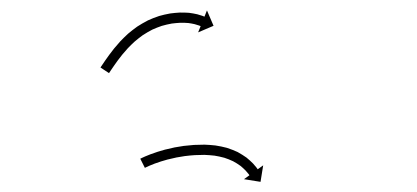

<svg xmlns="http://www.w3.org/2000/svg" viewBox="-20 -622 816 376"><path d="M257.9 -312.7C256.8 -312.2 255.7 -311.7 254.7 -311.2L263.7 -293.3C264.6 -293.8 265.6 -294.3 266.6 -294.7C266.6 -294.7 266.6 -294.7 266.5 -294.7C266.5 -294.7 266.5 -294.7 266.5 -294.7C268.6 -295.7 270.7 -296.6 272.8 -297.5C272.8 -297.5 272.8 -297.5 272.8 -297.5C272.7 -297.5 272.7 -297.5 272.7 -297.5C275.8 -298.8 279 -300.1 282.2 -301.3C282.2 -301.3 282.1 -301.3 282.1 -301.3C282.1 -301.3 282 -301.3 282 -301.3C286.1 -302.8 290.2 -304.2 294.3 -305.5C294.3 -305.5 294.3 -305.5 294.2 -305.5C294.2 -305.5 294.1 -305.5 294.1 -305.5C299 -307 303.9 -308.4 308.8 -309.8C308.8 -309.8 308.7 -309.8 308.7 -309.7C308.6 -309.7 308.6 -309.7 308.6 -309.7C314.1 -311.1 319.6 -312.4 325.1 -313.5C325.1 -313.5 325.1 -313.5 325 -313.5C325 -313.5 324.9 -313.5 324.9 -313.5C330.9 -314.6 336.9 -315.6 342.9 -316.5C342.9 -316.5 342.9 -316.5 342.8 -316.5C342.7 -316.5 342.7 -316.4 342.7 -316.4C348.9 -317.2 355.2 -317.8 361.5 -318.2C361.5 -318.2 361.4 -318.2 361.4 -318.2C361.3 -318.2 361.3 -318.2 361.3 -318.2C367.6 -318.5 374 -318.7 380.4 -318.7C380.4 -318.7 380.3 -318.7 380.2 -318.7C380.2 -318.7 380.1 -318.7 380.1 -318.7C386.7 -318.4 393.3 -318 399.9 -317.2C399.9 -317.2 399.8 -317.2 399.7 -317.2C399.6 -317.3 399.5 -317.3 399.5 -317.3C406.1 -316.2 412.7 -314.9 419.1 -313.1C419.1 -313.1 419 -313.2 418.8 -313.2C418.7 -313.3 418.6 -313.3 418.6 -313.3C424.8 -311.3 430.9 -308.9 436.8 -306.1C436.8 -306.1 436.6 -306.2 436.5 -306.3C436.3 -306.4 436.2 -306.4 436.2 -306.4C441.4 -303.6 446.4 -300.5 451.2 -297C451.2 -297 451.1 -297.1 451 -297.2C450.8 -297.3 450.7 -297.4 450.7 -297.4C454.3 -294.4 457.9 -291.2 461.1 -287.9C461.1 -287.9 461.1 -288 461 -288C460.9 -288.1 460.8 -288.2 460.8 -288.2C462.9 -286 464.8 -283.7 466.7 -281.3C466.7 -281.3 466.7 -281.3 466.6 -281.4C466.6 -281.4 466.6 -281.5 466.6 -281.5C467.2 -280.6 467.9 -279.7 468.5 -278.8L457.8 -271.1L490.2 -265.9L495.4 -298.2L484.7 -290.5C484 -291.5 483.3 -292.4 482.6 -293.4C482.6 -293.4 482.6 -293.4 482.5 -293.5C482.5 -293.5 482.5 -293.6 482.5 -293.6C480.3 -296.3 478.1 -299 475.7 -301.6C475.7 -301.6 475.7 -301.6 475.6 -301.7C475.5 -301.8 475.4 -301.9 475.4 -301.9C471.6 -305.7 467.6 -309.4 463.4 -312.8C463.4 -312.8 463.3 -312.9 463.2 -313C463.1 -313.1 463 -313.2 463 -313.2C457.5 -317.1 451.7 -320.7 445.8 -324C445.8 -324 445.7 -324 445.5 -324.1C445.4 -324.2 445.3 -324.3 445.3 -324.3C438.6 -327.4 431.8 -330 424.8 -332.3C424.8 -332.3 424.6 -332.4 424.5 -332.4C424.4 -332.4 424.2 -332.5 424.2 -332.5C417.1 -334.4 409.9 -335.9 402.6 -337C402.6 -337 402.5 -337 402.4 -337C402.3 -337.1 402.2 -337.1 402.2 -337.1C395.1 -337.9 387.9 -338.4 380.8 -338.7C380.8 -338.7 380.7 -338.7 380.6 -338.7C380.5 -338.7 380.5 -338.7 380.5 -338.7C373.7 -338.7 367 -338.5 360.3 -338.2C360.3 -338.2 360.2 -338.2 360.2 -338.2C360.1 -338.2 360.1 -338.2 360.1 -338.2C353.5 -337.7 346.9 -337.1 340.3 -336.3C340.3 -336.3 340.3 -336.3 340.2 -336.3C340.1 -336.3 340.1 -336.3 340.1 -336.3C333.8 -335.4 327.5 -334.3 321.2 -333.2C321.2 -333.2 321.2 -333.1 321.1 -333.1C321.1 -333.1 321 -333.1 321 -333.1C315.2 -331.9 309.4 -330.6 303.7 -329.1C303.7 -329.1 303.6 -329.1 303.6 -329.1C303.5 -329.1 303.5 -329.1 303.5 -329.1C298.4 -327.7 293.2 -326.2 288.2 -324.6C288.2 -324.6 288.1 -324.6 288.1 -324.5C288 -324.5 288 -324.5 288 -324.5C283.7 -323.1 279.4 -321.6 275.1 -320C275.1 -320 275.1 -320 275 -320C275 -320 275 -320 275 -320C271.6 -318.7 268.3 -317.3 264.9 -315.9C264.9 -315.9 264.9 -315.9 264.9 -315.9C264.8 -315.9 264.8 -315.9 264.8 -315.9C262.5 -314.9 260.2 -313.8 258 -312.8C258 -312.8 258 -312.8 257.9 -312.8C257.9 -312.7 257.9 -312.7 257.9 -312.7ZM177.9 -491.5C177.6 -490.9 177.2 -490.3 176.8 -489.8L193.5 -478.8C193.9 -479.3 194.3 -479.9 194.6 -480.5L194.6 -480.5L194.6 -480.5C195.7 -482.1 196.8 -483.7 197.8 -485.3L197.8 -485.3L197.8 -485.3C199.5 -487.8 201.3 -490.4 203 -492.9C203 -492.9 203 -492.9 203 -492.9C203 -492.9 203 -492.9 203 -492.9C205.3 -496.2 207.7 -499.6 210.1 -502.9C210.1 -502.9 210.1 -502.9 210.1 -502.8C210 -502.8 210 -502.8 210 -502.8C213 -506.8 216 -510.8 219.2 -514.7C219.2 -514.7 219.1 -514.6 219.1 -514.6C219.1 -514.6 219 -514.5 219 -514.5C222.7 -519 226.5 -523.3 230.4 -527.6C230.4 -527.6 230.3 -527.6 230.3 -527.5C230.2 -527.5 230.2 -527.4 230.2 -527.4C234.6 -532 239.2 -536.5 244 -540.9C244 -540.9 243.9 -540.8 243.8 -540.7C243.7 -540.7 243.7 -540.6 243.7 -540.6C248.9 -545.1 254.4 -549.3 260 -553.4C260 -553.4 259.9 -553.3 259.8 -553.2C259.7 -553.2 259.6 -553.1 259.6 -553.1C265.6 -557 271.8 -560.6 278.1 -563.9C278.1 -563.9 278 -563.8 277.9 -563.8C277.7 -563.7 277.6 -563.7 277.6 -563.7C284 -566.6 290.6 -569.2 297.3 -571.5C297.3 -571.5 297.2 -571.5 297.1 -571.4C296.9 -571.4 296.8 -571.3 296.8 -571.3C303.2 -573.1 309.6 -574.7 316.1 -575.8C316.1 -575.8 316 -575.8 315.9 -575.8C315.8 -575.8 315.7 -575.8 315.7 -575.8C321.5 -576.5 327.3 -577.1 333.1 -577.4C333.1 -577.4 333 -577.4 332.9 -577.4C332.8 -577.4 332.7 -577.4 332.7 -577.4C338.1 -577.5 343.4 -577.4 348.7 -576.9C348.7 -576.9 348.6 -576.9 348.5 -577C348.4 -577 348.2 -577 348.2 -577C352.7 -576.4 357.2 -575.6 361.6 -574.6C361.6 -574.6 361.5 -574.7 361.3 -574.7C361.2 -574.7 361.1 -574.7 361.1 -574.7C364.1 -573.9 367 -573 369.9 -572C369.9 -572 369.9 -572 369.8 -572.1C369.7 -572.1 369.7 -572.1 369.7 -572.1C370.8 -571.7 371.8 -571.3 372.9 -570.8L368 -558.6L398.2 -571.5L385.3 -601.6L380.4 -589.4C379.2 -589.9 378 -590.3 376.8 -590.8C376.8 -590.8 376.8 -590.8 376.7 -590.8C376.7 -590.9 376.6 -590.9 376.6 -590.9C373.3 -592.1 369.9 -593.1 366.5 -594C366.5 -594 366.4 -594 366.3 -594.1C366.2 -594.1 366.1 -594.1 366.1 -594.1C361 -595.3 355.9 -596.1 350.8 -596.8C350.8 -596.8 350.7 -596.8 350.6 -596.8C350.5 -596.9 350.3 -596.9 350.3 -596.9C344.4 -597.3 338.4 -597.5 332.4 -597.4C332.4 -597.4 332.3 -597.4 332.2 -597.4C332.1 -597.4 332.1 -597.4 332.1 -597.4C325.7 -597.1 319.3 -596.4 313 -595.6C313 -595.6 312.9 -595.6 312.8 -595.5C312.7 -595.5 312.6 -595.5 312.6 -595.5C305.4 -594.2 298.3 -592.6 291.4 -590.6C291.4 -590.6 291.2 -590.5 291.1 -590.5C291 -590.5 290.9 -590.4 290.9 -590.4C283.6 -588 276.3 -585.1 269.3 -581.9C269.3 -581.9 269.2 -581.8 269.1 -581.8C269 -581.7 268.9 -581.6 268.9 -581.6C261.9 -578 255.2 -574.1 248.7 -569.9C248.7 -569.9 248.6 -569.8 248.5 -569.7C248.4 -569.7 248.3 -569.6 248.3 -569.6C242.3 -565.3 236.4 -560.7 230.7 -555.9C230.7 -555.9 230.6 -555.8 230.6 -555.7C230.5 -555.7 230.4 -555.6 230.4 -555.6C225.4 -551 220.5 -546.2 215.8 -541.3C215.8 -541.3 215.7 -541.2 215.7 -541.2C215.6 -541.1 215.6 -541.1 215.6 -541.1C211.5 -536.5 207.5 -531.9 203.6 -527.2C203.6 -527.2 203.6 -527.2 203.5 -527.2C203.5 -527.1 203.5 -527.1 203.5 -527.1C200.2 -523 197.1 -518.9 194 -514.7C194 -514.7 193.9 -514.7 193.9 -514.7C193.9 -514.6 193.9 -514.6 193.9 -514.6C191.4 -511.2 189 -507.7 186.6 -504.3C186.6 -504.3 186.5 -504.3 186.5 -504.2C186.5 -504.2 186.5 -504.2 186.5 -504.2C184.7 -501.6 183 -499 181.2 -496.4L181.2 -496.4L181.2 -496.4C180.1 -494.8 179 -493.1 177.9 -491.5L177.9 -491.5Z"/></svg>

Font: FRB American Cursive Just Arrows Ultra
Style: Bold Italic
Weight: 1000
Italic angle: -25°
Version: Version 2.0;Modular Font Editor K font №1